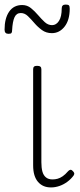

<svg xmlns="http://www.w3.org/2000/svg" viewBox="-32 -803 352 840"><path d="M191 17Q173 17 159 11Q145 5 134.5 -7Q124 -19 118.5 -37Q113 -55 113 -80V-500Q113 -508 117 -511.5Q121 -515 130 -515Q140 -515 144.5 -511.5Q149 -508 149 -500V-93Q149 -69 153.5 -52.5Q158 -36 169 -27Q180 -18 198 -18Q209 -18 220 -21Q231 -24 242.5 -32Q254 -40 265 -53Q270 -59 275.5 -60Q281 -61 286 -55Q291 -51 292.5 -46Q294 -41 290 -35Q279 -20 263 -8Q247 4 228.5 10.5Q210 17 191 17ZM195 -658Q170 -658 151.5 -671.5Q133 -685 118.5 -702Q104 -719 90 -732.5Q76 -746 59 -746Q40 -746 31.5 -727.5Q23 -709 21 -671Q21 -662 18 -658.5Q15 -655 5 -655Q-12 -655 -12 -673Q-12 -723 8 -752Q28 -781 65 -781Q87 -781 103.5 -767.5Q120 -754 134.5 -737Q149 -720 163.5 -706.5Q178 -693 196 -693Q214 -693 226 -711.5Q238 -730 238 -766Q238 -783 255 -783Q266 -783 269.5 -779.5Q273 -776 273 -765Q273 -715 250.5 -686.5Q228 -658 195 -658Z"/></svg>

Font: Playwrite US Modern Thin
Style: Regular
Weight: 250
Designer: Veronika Burian, José Scaglione
Foundry: TypeTogether
Version: Version 1.003